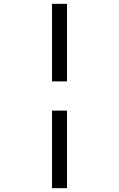

<svg xmlns="http://www.w3.org/2000/svg" viewBox="-20 -810 620 1000"><path d="M251 170H329V-234H251ZM251 -386H329V-790H251Z"/></svg>

Font: CommitMono-dimboump
Style: Regular
Weight: 400
Monospace: yes
Designer: Eigil Nikolajsen
Foundry: Eigil Nikolajsen
Version: Version 1.143